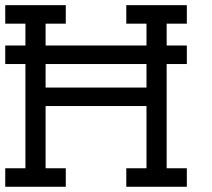

<svg xmlns="http://www.w3.org/2000/svg" viewBox="-20 -712 809 732"><path d="M692.3 -467.9H615.4V-70.5H692.3V0H461.5V-70.5H538.5V-307.7H153.8V-70.5H230.8V0H0V-70.5H76.9V-467.9H0V-538.5H76.9V-621.8H0V-692.3H230.8V-621.8H153.8V-538.5H538.5V-621.8H461.5V-692.3H692.3V-621.8H615.4V-538.5H692.3ZM538.5 -378.2V-467.9H153.8V-378.2Z"/></svg>

Font: Slabo 13px
Style: Regular
Weight: 400
Designer: John Hudson
Foundry: Tiro Typeworks Ltd.
Version: Version 1.02 Build 005a